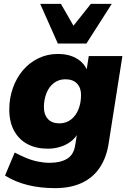

<svg xmlns="http://www.w3.org/2000/svg" viewBox="-20 -782 666 993"><path d="M265 191Q188 191 123.5 175Q59 159 6 126L56 7Q85 22 114.5 34.5Q144 47 175.5 53.5Q207 60 237 60Q292 60 326.5 39.5Q361 19 369 -31L380 -101L387 -100Q373 -71 348 -51.5Q323 -32 291.5 -22.5Q260 -13 227 -13Q167 -13 122.5 -36.5Q78 -60 53 -105.5Q28 -151 28 -216Q28 -274 46.5 -326.5Q65 -379 98.5 -418.5Q132 -458 178.5 -480.5Q225 -503 280 -503Q336 -503 376.5 -479.5Q417 -456 434 -411L427 -414L439 -492H613L542 -41Q531 32 496.5 84Q462 136 404 163.5Q346 191 265 191ZM287 -144Q322 -144 347.5 -164Q373 -184 386 -217Q399 -250 399 -289Q400 -326 379 -349Q358 -372 318 -372Q284 -372 258.5 -352.5Q233 -333 220 -299.5Q207 -266 207 -227Q207 -190 227.5 -167Q248 -144 287 -144ZM279 -557 188 -762H295L360 -649L450 -762H558L427 -557Z"/></svg>

Font: Nunito Sans 12pt Black
Style: Italic
Weight: 900
Italic angle: -9°
Designer: Vernon Adams
Foundry: Vernon Adams
Version: Version 3.101;gftools[0.9.27]